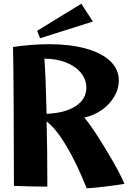

<svg xmlns="http://www.w3.org/2000/svg" viewBox="-20 -1003 705 1034"><path d="M231 -349Q235 -200 235 2Q151 2 55 -2Q55 -225 53.5 -454Q52 -683 50 -750Q152 -765 246 -765Q358 -765 442.5 -741.5Q527 -718 573.5 -674Q620 -630 620 -569Q620 -525 595.5 -483Q571 -441 528.5 -411Q486 -381 434 -370Q475 -323 551 -197Q627 -71 650 -13Q617 -7 548 1.5Q479 10 447 11Q393 -124 337.5 -217Q282 -310 231 -349ZM231 -390Q330 -394 387.5 -431.5Q445 -469 445 -531Q445 -575 415.5 -611Q386 -647 334.5 -667Q283 -687 219 -687Q226 -601 231 -390ZM180 -837 418 -983 480 -887 196 -797Z"/></svg>

Font: Otomanopee One
Style: Regular
Weight: 400
Designer: Das Ende der Wildnis
Foundry: Gutenberg Labo
Version: Version 3.005